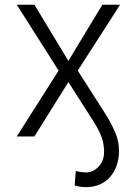

<svg xmlns="http://www.w3.org/2000/svg" viewBox="-20 -565 571 795"><path d="M122.5 -545.5 263.1 -312.9 403.8 -545.5H477.3L301.8 -272.7L407.7 -107.2Q424.7 -80.6 437 -58.1Q449.2 -35.5 457.4 -16Q473.4 21.3 472.7 63.9Q472.3 93.8 463.1 120.2Q453.8 146.7 436.6 166.7Q419.4 186.8 394.2 198.3Q369 209.9 336.3 209.9Q311.1 209.9 289.1 202.8L293.7 143.1Q296.9 144.2 302.9 145.2Q308.9 146.3 315.3 147.2Q321.7 148.1 327.6 148.6Q333.5 149.1 335.9 149.1Q367.9 149.1 392 120.7Q416.5 92 409.4 40.1Q408.4 28.4 404.8 15.6Q401.3 2.8 394.9 -11.5Q388.5 -25.9 379.1 -42.4Q369.7 -58.9 356.9 -78.5L263.1 -225.1L122.5 0H49.4L222.7 -272.7L49.4 -545.5Z"/></svg>

Font: Inter P Light
Style: Regular
Weight: 300
Designer: Rasmus Andersson
Foundry: rsms
Version: Version 3.018;git-588b23468